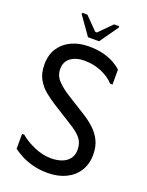

<svg xmlns="http://www.w3.org/2000/svg" viewBox="-162 -951 801 1043"><g transform="rotate(20 238.5 -429.0)"><path d="M447 -166Q447 -111 421.5 -71Q396 -31 351 -9.5Q306 12 245 12Q197 12 156.5 0.5Q116 -11 87.5 -27Q59 -43 45 -54V-140H58Q89 -113 138.5 -91Q188 -69 238 -69Q270 -69 297.5 -78.5Q325 -88 341.5 -109Q358 -130 358 -161Q358 -200 338 -225.5Q318 -251 277 -276L156 -352Q128 -370 98.5 -393.5Q69 -417 49.5 -451.5Q30 -486 30 -536Q30 -593 56 -632Q82 -671 126 -691Q170 -711 225 -711Q274 -711 311 -701Q348 -691 374 -676Q400 -661 415 -646V-560H401Q376 -589 330 -609.5Q284 -630 227 -630Q180 -630 149.5 -607.5Q119 -585 119 -543Q119 -504 146 -476Q173 -448 211 -424L323 -354Q357 -333 385 -307Q413 -281 430 -247Q447 -213 447 -166ZM202 -756 127 -862V-870H157L229 -797H239L311 -870H341V-862L266 -756Z"/></g></svg>

Font: Phudu
Style: Regular
Weight: 400
Version: Version 1.005;gftools[0.9.23]